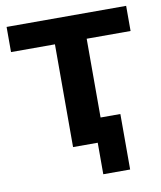

<svg xmlns="http://www.w3.org/2000/svg" viewBox="-78 -602 667 797"><g transform="rotate(-10 256.0 -203.0)"><path d="M406.2 132.8V-101.1H322.8V-433.1H507.8V-539.1H3.9V-433.1H189V0H293V132.8Z"/></g></svg>

Font: Winston SemiBold
Style: Regular
Weight: 600
Designer: Vernon Adams, Kim Jin-seong, David Berlow, Cristiano Sobral
Foundry: The Winston Project Authors
Version: Version 3.004